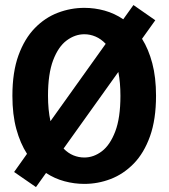

<svg xmlns="http://www.w3.org/2000/svg" viewBox="-20 -738 690 782"><path d="M37.5 -37.5 90 -111.5Q62.5 -154 46.5 -212.5Q30.5 -271 30.5 -348Q30.5 -444.5 55.2 -512.5Q80 -580.5 121.5 -623.2Q163 -666 215.5 -686Q268 -706 323.5 -706Q365.5 -706 406 -694.8Q446.5 -683.5 482 -659.5L523.5 -717.5L612.5 -655.5L558.5 -580Q585 -538 600.2 -480.5Q615.5 -423 615.5 -348Q615.5 -251.5 591 -183Q566.5 -114.5 524.8 -71.8Q483 -29 431 -9Q379 11 323.5 11Q282.5 11 242.5 0.2Q202.5 -10.5 167.5 -33.5L126.5 24ZM175.5 -348Q175.5 -290.5 185.5 -244.5L410.5 -559.5Q391.5 -579.5 369.2 -589Q347 -598.5 323.5 -598.5Q285.5 -598.5 251.5 -573.2Q217.5 -548 196.5 -492.8Q175.5 -437.5 175.5 -348ZM323.5 -96.5Q361.5 -96.5 395 -122Q428.5 -147.5 449.5 -202.8Q470.5 -258 470.5 -348Q470.5 -401.5 462 -445L239 -133Q257.5 -114 279 -105.2Q300.5 -96.5 323.5 -96.5Z"/></svg>

Font: Trispace SemiBold
Style: Regular
Weight: 600
Designer: Tyler Finck
Foundry: Etcetera Type Company
Version: Version 1.210; ttfautohint (v1.8.3)